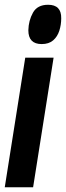

<svg xmlns="http://www.w3.org/2000/svg" viewBox="-35 -786 277 806"><path d="M167 -766Q223 -766 222 -709Q222 -682 214 -657Q206 -632 188 -616.5Q170 -601 140 -601Q84 -601 84 -659Q85 -700 103.5 -733Q122 -766 167 -766ZM-15 0 71 -544H190L104 0Z"/></svg>

Font: Georama ExtraCondensed
Style: Bold Italic
Weight: 700
Width: 2
Italic angle: -9°
Designer: Jean-Baptiste Levee
Foundry: Production Type
Version: Version 1.000